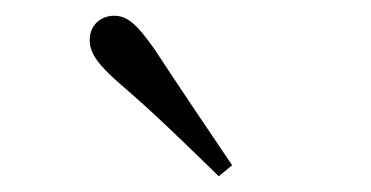

<svg xmlns="http://www.w3.org/2000/svg" viewBox="-20 -830 472 244"><path d="M275 -620C242 -669 208 -719 176 -768C154 -799 142 -810 125 -810C109 -810 94 -799 94 -779C94 -763 104 -748 133 -723C174 -688 216 -647 258 -606Z"/></svg>

Font: Noto Serif KR Light
Style: Regular
Weight: 300
Designer: Ryoko NISHIZUKA 西塚涼子 (kana & ideographs); Frank Grießhammer (Latin, Greek & Cyrillic); Wenlong ZHANG 张文龙 (bopomofo); San
Foundry: Adobe
Version: Version 2.001;hotconv 1.1.0;makeotfexe 2.6.0